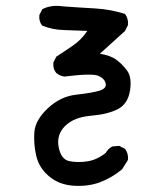

<svg xmlns="http://www.w3.org/2000/svg" viewBox="-20 -487 540 641"><path d="M222.7 132.8Q175.8 128.9 143.1 101.1Q110.4 73.2 101.1 33.7Q91.8 -5.9 94.7 -45.9Q97.7 -85.9 139.6 -125.5Q181.6 -165 234.4 -170.9Q287.1 -176.8 311.5 -184.1Q335.9 -191.4 333 -207.5Q330.1 -223.6 309.6 -233.4Q289.1 -243.2 195.3 -231.4Q179.7 -233.4 168 -243.2Q156.2 -256.8 158.2 -278.3L168 -297.9Q195.3 -315.4 223.6 -335Q252 -354.5 271.5 -383.8Q232.4 -385.7 193.4 -386.7Q154.3 -387.7 121.1 -401.4Q109.4 -415 111.3 -436.5L121.1 -456.1Q150.4 -471.7 189.5 -465.8Q242.2 -461.9 295.4 -459Q348.6 -456.1 397.5 -440.4Q409.2 -424.8 407.2 -403.3L397.5 -383.8L313.5 -307.6Q348.6 -301.8 367.7 -288.1Q386.7 -274.4 403.8 -252Q420.9 -229.5 414.1 -185.1Q407.2 -140.6 374 -123Q340.8 -105.5 283.7 -100.6Q226.6 -95.7 197.3 -66.4Q168 -37.1 175.8 3.9Q183.6 44.9 210.9 50.8Q238.3 56.6 271 51.8Q303.7 46.9 333 23.4Q340.8 9.8 354.5 2L377.9 0L397.5 9.8Q409.2 25.4 407.2 46.9L387.7 78.1Q352.5 107.4 312 122.1Q271.5 136.7 222.7 132.8Z"/></svg>

Font: JasonHandwriting1
Style: Regular
Weight: 400
Version: Version 1.48.20